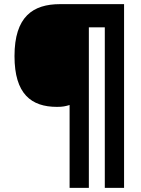

<svg xmlns="http://www.w3.org/2000/svg" viewBox="-20 -780 683 927"><path d="M579 127V-760H270C139 -760 50 -700 50 -509C50 -326 131 -264 255 -264C283 -264 296 -267 316 -273V127H409V-648H486V127Z"/></svg>

Font: Noto Sans Sinhala Black
Style: Regular
Weight: 900
Designer: Jelle Bosma - Monotype Design Team
Foundry: Monotype Imaging Inc.
Version: Version 2.006